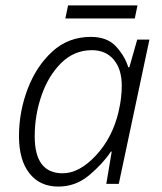

<svg xmlns="http://www.w3.org/2000/svg" viewBox="-20 -678 598 708"><path d="M195 10Q259 10 309 -32Q359 -74 389 -119H392L372 0H418L531 -532H486L457 -430H453Q441 -470 408.5 -506Q376 -542 315 -542Q232 -542 173 -488Q114 -434 82 -350Q50 -266 50 -176Q50 -88 88.5 -39Q127 10 195 10ZM211 -39Q108 -39 108 -175Q108 -254 133.5 -327Q159 -400 206.5 -446.5Q254 -493 319 -493Q370 -493 399.5 -458Q429 -423 429 -362Q429 -342 426.5 -318.5Q424 -295 417 -265Q394 -169 333 -104Q272 -39 211 -39ZM221 -610 231 -658H487L477 -610Z"/></svg>

Font: Noto Sans UI Light
Style: Italic
Weight: 300
Italic angle: -12°
Designer: Monotype Design Team
Foundry: Monotype Imaging Inc.
Version: Version 1.901